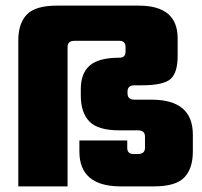

<svg xmlns="http://www.w3.org/2000/svg" viewBox="-20 -662 717 682"><path d="M262 -163H432V-137Q432 -116 452 -115H470Q495 -115 495 -137V-177Q495 -199 470 -199H404Q328 -199 297.5 -230.5Q267 -262 267 -323V-345Q267 -402 299 -429.5Q331 -457 404 -457Q426 -457 426 -479V-495Q426 -517 404 -517H245Q220 -517 220 -495V0H45V-518Q45 -579 75.5 -610.5Q106 -642 182 -642H473Q611 -642 611 -526V-463Q611 -404 586 -381.5Q561 -359 484 -359H458Q433 -359 433 -337V-330Q433 -308 458 -308H518Q665 -308 665 -184V-124Q665 -63 634.5 -31.5Q604 0 528 0H402Q262 -3 262 -124Z"/></svg>

Font: Teko
Style: Bold
Weight: 700
Designer: Manushi Parikh, Jonny Pinhorn
Foundry: Indian Type Foundry
Version: Version 1.106;PS 1.0;hotconv 1.0.78;makeotf.lib2.5.61930; tt